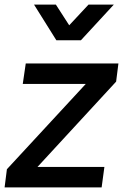

<svg xmlns="http://www.w3.org/2000/svg" viewBox="-38 -815 535 835"><path d="M-18 0 -8 -79 335 -450H61L74 -539H477L467 -460L125 -89H416L404 0ZM207 -640 110 -795H205L263 -705L347 -795H457L314 -640Z"/></svg>

Font: Plus Jakarta Sans Medium
Style: Italic
Weight: 500
Italic angle: -8°
Designer: Gumpita Rahayu
Foundry: Tokotype
Version: Version 2.071; ttfautohint (v1.8.4.7-5d5b);gftools[0.9.29]